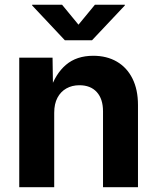

<svg xmlns="http://www.w3.org/2000/svg" viewBox="-20 -779 654 799"><path d="M205.6 -309.6V0H60.1V-539.1H198.7L200.7 -403.3H188.5Q210.4 -471.7 254.6 -509.3Q298.8 -546.9 368.2 -546.9Q424.3 -546.9 466.3 -522.5Q508.3 -498 531.2 -452.1Q554.2 -406.2 554.2 -341.8V0H408.7V-315.9Q408.7 -367.2 382.8 -395.8Q356.9 -424.3 310.5 -424.3Q279.8 -424.3 256.1 -410.9Q232.4 -397.5 219 -372.1Q205.6 -346.7 205.6 -309.6ZM238.3 -759.3 306.6 -676.3 375 -759.3H499.5V-756.3L362.8 -611.3H250L113.8 -756.3V-759.3Z"/></svg>

Font: Inter 18pt
Style: Bold
Weight: 700
Designer: Rasmus Andersson
Foundry: rsms
Version: Version 4.001;git-66647c0bb